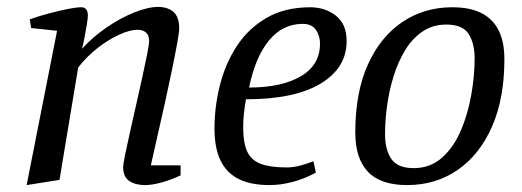

<svg xmlns="http://www.w3.org/2000/svg" viewBox="-20 -526 1510 555"><path d="M57 9 145 -437 70 -445 66 -470Q94 -480 122.5 -487.5Q151 -495 175.5 -500Q200 -505 215 -505Q225 -505 229.5 -498.5Q234 -492 234 -481Q234 -474 231 -455Q228 -436 224 -416Q220 -396 217 -385Q248 -419 288 -446.5Q328 -474 368 -490Q408 -506 437 -506Q465 -506 481.5 -491.5Q498 -477 498 -444Q498 -434 492.5 -403Q487 -372 478 -328Q469 -284 458 -234.5Q447 -185 436 -136.5Q425 -88 416 -48H502V-19Q474 -6 447 1.5Q420 9 399 9Q371 9 353.5 -3Q336 -15 336 -43Q336 -51 341.5 -78Q347 -105 355.5 -143Q364 -181 373.5 -223Q383 -265 391.5 -303.5Q400 -342 405.5 -370Q411 -398 411 -408Q411 -425 401.5 -432.5Q392 -440 378 -440Q356 -440 325 -426Q294 -412 262.5 -387.5Q231 -363 206 -331L152 -6Z M759 9Q705 9 670 -8.5Q635 -26 617.5 -62Q600 -98 600 -155Q600 -217 615.5 -279Q631 -341 664 -392Q697 -443 750 -474Q803 -505 877 -505Q919 -505 950.5 -481Q982 -457 982 -407Q982 -330 907 -284.5Q832 -239 691 -239Q687 -217 685 -196.5Q683 -176 683 -159Q683 -113 694.5 -88Q706 -63 733.5 -52.5Q761 -42 809 -42Q828 -42 848.5 -47.5Q869 -53 886 -60L893 -27Q860 -9 825.5 0Q791 9 759 9ZM700 -273Q794 -273 849.5 -305.5Q905 -338 905 -400Q905 -423 893 -440Q881 -457 855 -457Q797 -457 757.5 -409Q718 -361 700 -273Z M1157 9Q1080 9 1043.5 -29.5Q1007 -68 1007 -143Q1007 -258 1043 -338.5Q1079 -419 1142.5 -462Q1206 -505 1287 -505Q1339 -505 1372 -488Q1405 -471 1421.5 -438Q1438 -405 1438 -355Q1438 -241 1402 -159.5Q1366 -78 1302.5 -34.5Q1239 9 1157 9ZM1176 -40Q1224 -40 1258 -70.5Q1292 -101 1312.5 -149.5Q1333 -198 1342.5 -253Q1352 -308 1352 -357Q1352 -401 1334.5 -428Q1317 -455 1270 -455Q1231 -455 1201.5 -435Q1172 -415 1151.5 -381.5Q1131 -348 1118 -306.5Q1105 -265 1099 -221Q1093 -177 1093 -138Q1093 -94 1111 -67Q1129 -40 1176 -40Z"/></svg>

Font: Manuale
Style: Italic
Weight: 400
Italic angle: -11°
Designer: Eduardo Tunni / Pablo Cosgaya
Foundry: Eduardo Tunni / Pablo Cosgaya
Version: Version 1.002